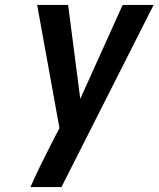

<svg xmlns="http://www.w3.org/2000/svg" viewBox="-20 -755 640 775"><path d="M228 0H103Q123 -46 145.5 -91.5Q168 -137 191 -182L220 -238L130 -735H255L304 -356L475 -735H600L297 -136Z"/></svg>

Font: Iosevka Extended Oblique
Style: Bold
Weight: 700
Width: 7
Italic angle: -9°
Monospace: yes
Designer: Belleve Invis
Foundry: Belleve Invis
Version: Version 32.5.0; ttfautohint (v1.8.4)